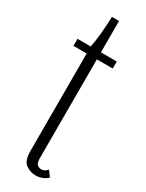

<svg xmlns="http://www.w3.org/2000/svg" viewBox="-182 -693 560 734"><g transform="rotate(30 98.0 -326.5)"><path d="M124.5 9Q101.5 9 81.5 -4.8Q61.5 -18.5 61.5 -65V-492.5H3V-523.5H61.5Q67 -550 70.8 -589.8Q74.5 -629.5 75 -662H106.5V-523.5H176.5V-492.5H106.5V-56.5Q106.5 -35 114.5 -28.5Q122.5 -22 131 -22Q141.5 -22 148 -26.5Q154.5 -31 158.5 -36L177 -11.5Q169.5 -3.5 155.5 2.8Q141.5 9 124.5 9Z"/></g></svg>

Font: Imbue 10pt ExtraLight
Style: Regular
Weight: 200
Designer: Tyler Finck
Foundry: Etcetera Type Company
Version: Version 1.102; ttfautohint (v1.8.3)